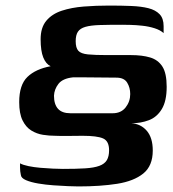

<svg xmlns="http://www.w3.org/2000/svg" viewBox="-20 -485 620 690"><path d="M52 102Q63 108 82.5 112Q102 116 125 118Q148 120 170 121Q192 122 206 122Q254 122 286 120Q318 118 337 111Q356 104 364 90.5Q372 77 372 55Q372 22 350.5 12.5Q329 3 277 3Q255 3 227.5 3.5Q200 4 179 3Q157 3 134.5 -0.5Q112 -4 92.5 -16Q73 -28 61 -52.5Q49 -77 49 -118Q49 -180 78.5 -208.5Q108 -237 162 -247Q145 -255 135.5 -278.5Q126 -302 126 -344Q126 -386 146.5 -410.5Q167 -435 202 -446.5Q237 -458 281 -461.5Q325 -465 372 -465Q416 -465 452 -463.5Q488 -462 513.5 -455.5Q539 -449 553.5 -434Q568 -419 568 -391Q568 -380 568 -375Q568 -370 568 -366Q556 -377 535.5 -383.5Q515 -390 492 -392.5Q469 -395 449.5 -395.5Q430 -396 419 -396Q370 -396 338 -395Q306 -394 287 -388.5Q268 -383 260 -371Q252 -359 252 -337Q252 -313 261.5 -302.5Q271 -292 296 -289.5Q321 -287 365 -287Q387 -287 408 -287Q429 -287 451 -287Q491 -287 519.5 -278.5Q548 -270 563.5 -246Q579 -222 579 -173Q579 -122 561.5 -93Q544 -64 515 -53Q486 -42 452 -42Q486 -40 507.5 -15Q529 10 529 56Q529 111 495 138.5Q461 166 401 175.5Q341 185 262 185Q249 185 225 184Q201 183 172.5 181Q144 179 117.5 174.5Q91 170 73.5 162.5Q56 155 55 144Q52 131 52 117Q52 103 52 102ZM385 -78Q415 -78 431.5 -99Q448 -120 448 -147Q448 -170 437 -188Q426 -206 398 -206L287 -207Q281 -207 271 -207Q261 -207 252.5 -207Q244 -207 242 -207Q205 -203 190 -183.5Q175 -164 174 -141Q174 -110 188.5 -94Q203 -78 233 -78Z"/></svg>

Font: Genos Thin SemiBold
Style: Regular
Weight: 600
Version: Version 1.010